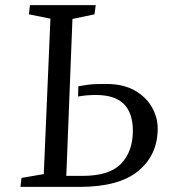

<svg xmlns="http://www.w3.org/2000/svg" viewBox="-20 -730 663 750"><path d="M177 -657 93 -674 97 -710H354L349 -674L263 -656L239 -43H303Q408 -43 453.5 -91Q499 -139 499 -219Q499 -288 464 -323.5Q429 -359 354 -359Q319 -359 285 -353L286 -393Q308 -397 323.5 -399Q339 -401 355 -401.5Q371 -402 396 -402Q461 -402 505.5 -377Q550 -352 573 -312Q596 -272 596 -228Q596 -125 520.5 -62.5Q445 0 292 0H60L64 -35L151 -50Z"/></svg>

Font: Literata 36pt
Style: Italic
Weight: 400
Italic angle: -2°
Designer: Latin by Veronika Burian and Jose Scaglione. Greek by Irene Vlachou. Cyrillic by Vera Evstafieva
Foundry: TypeTogether
Version: Version 3.002